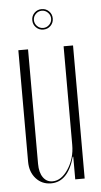

<svg xmlns="http://www.w3.org/2000/svg" viewBox="-49 -671 374 710"><g transform="rotate(-5 138.0 -316.5)"><path d="M106 -574Q95 -585 95 -601Q95 -617 106 -628Q117 -639 133 -639Q149 -639 160 -628Q171 -617 171 -601Q171 -585 160 -574Q149 -563 133 -563Q117 -563 106 -574ZM110.5 -623.5Q101 -614 101 -601Q101 -588 110.5 -578.5Q120 -569 133 -569Q146 -569 155.5 -578.5Q165 -588 165 -601Q165 -614 155.5 -623.5Q146 -633 133 -633Q120 -633 110.5 -623.5ZM200 -85Q175 6 112 6Q78 6 56 -18.5Q34 -43 34 -81V-495H70V-70Q70 -38 83 -19.5Q96 -1 118 -1Q151 -1 176.5 -40Q202 -79 202 -129V-495H237V-1H202V-85Z"/></g></svg>

Font: Moniqa ExtLt Narrow Display
Style: Regular
Weight: 200
Width: 4
Designer: Rajesh Rajput
Foundry: Rajesh Rajput
Version: Version 1.000